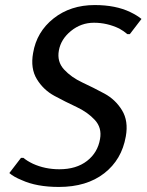

<svg xmlns="http://www.w3.org/2000/svg" viewBox="-20 -730 580 760"><path d="M213 10Q125 10 66 -17Q34 -30 17 -45L63 -105H73Q87 -93 110 -82Q158 -60 215 -60Q282 -60 324.5 -93Q367 -126 376 -180Q384 -224 355.5 -255Q327 -286 283 -306.5Q239 -327 195.5 -350.5Q152 -374 126 -416.5Q100 -459 111 -520Q125 -604 192 -657Q259 -710 355 -710Q438 -710 496 -682Q523 -669 540 -655L494 -595H484Q470 -607 452 -617Q404 -640 352 -640Q301 -640 261 -607.5Q221 -575 213 -530Q205 -486 233.5 -455Q262 -424 306 -403.5Q350 -383 393.5 -359.5Q437 -336 463 -293.5Q489 -251 478 -190Q462 -98 392.5 -44Q323 10 213 10Z"/></svg>

Font: Scada
Style: Italic
Weight: 400
Italic angle: -10°
Designer: Jovanny Lemonad
Foundry: Jovanny Lemonad
Version: Version 4.100;PS 004.100;hotconv 1.0.88;makeotf.lib2.5.64775